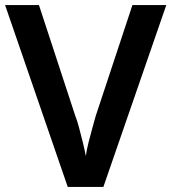

<svg xmlns="http://www.w3.org/2000/svg" viewBox="-20 -734 673 754"><path d="M633 -714 386 0H246L0 -714H133L276 -278Q283 -261 290.5 -232.5Q298 -204 305.5 -174Q313 -144 317 -121Q320 -144 327.5 -174Q335 -204 343 -232.5Q351 -261 356 -279L500 -714Z"/></svg>

Font: Noto Sans NKo Unjoined SemiBold
Style: Regular
Weight: 600
Designer: Monotype Design Team
Foundry: Monotype Imaging Inc.
Version: Version 2.004